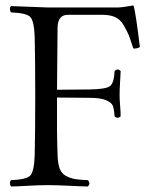

<svg xmlns="http://www.w3.org/2000/svg" viewBox="-20 -672 537 697"><path d="M189 -108.9Q189.9 -79.1 196.5 -60.5Q203.1 -42 219.5 -33.4Q235.8 -24.9 252 -22Q268.1 -19 298.8 -18.1Q310.1 -5.9 298.8 4.9Q280.8 4.9 232.4 2.4Q184.1 0 151.9 0Q124 0 82 2.4Q40 4.9 20 4.9Q16.1 0 16.1 -7.1Q16.1 -14.2 20 -18.1Q75.2 -20 89.6 -34.4Q104 -48.8 106 -108.9Q107.9 -190.9 107.9 -320.8Q107.9 -453.6 106 -536.1Q104 -596.2 89.6 -610.6Q75.2 -625 20 -627Q16.1 -631.8 16.1 -638.9Q16.1 -646 20 -649.9L149.9 -645H412.1Q421.9 -645 461.9 -651.9Q465.8 -651.9 465.8 -648.9Q473.6 -618.2 487.8 -501Q474.6 -494.1 463.9 -496.1Q452.6 -531.2 446.8 -545.7Q440.9 -560.1 428.5 -581.1Q416 -602.1 397.5 -610.1Q378.9 -618.2 352.1 -618.2H226.1Q190.9 -618.2 189 -574.2L187 -346.2L304.2 -347.2Q365.2 -348.1 379.6 -359.6Q394 -371.1 396 -414.1Q407.2 -425.3 418 -414.1Q418 -404.3 416 -375.7Q414.1 -347.2 414.1 -328.1Q414.1 -312 416 -289.1Q418 -266.1 418 -250Q406.7 -238.8 396 -250Q394 -276.9 389.4 -288.3Q384.8 -299.8 365 -308.3Q345.2 -316.9 304.2 -316.9L187 -317.9Q186 -192.9 189 -108.9Z"/></svg>

Font: Linux Libertine Display
Style: Regular
Weight: 400
Designer: Philipp H. Poll
Foundry: Philipp H. Poll
Version: Version 5.0.9